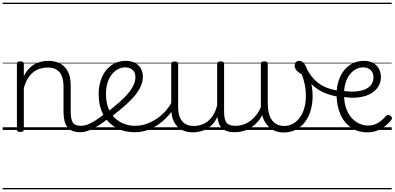

<svg xmlns="http://www.w3.org/2000/svg" viewBox="-20 -976 2964 1442"><path d="M584 17Q547 17 522.5 6.5Q498 -4 484 -24Q470 -44 463.5 -72.5Q457 -101 457 -137V-326Q457 -371 445 -403Q433 -435 406.5 -452Q380 -469 337 -469Q310 -469 282.5 -461Q255 -453 231.5 -435Q208 -417 189.5 -387.5Q171 -358 159 -314V-4Q159 6 152.5 10.5Q146 15 132 15Q119 15 113 10.5Q107 6 107 -4V-496Q107 -506 113 -510.5Q119 -515 132 -515Q146 -515 152.5 -510.5Q159 -506 159 -496V-404Q175 -437 196.5 -459.5Q218 -482 242.5 -495Q267 -508 292.5 -513.5Q318 -519 344 -519Q392 -519 429.5 -500Q467 -481 489 -440.5Q511 -400 511 -334V-137Q511 -82 526.5 -56.5Q542 -31 590 -31Q599 -31 604 -23.5Q609 -16 608.5 -7Q608 2 602 9.5Q596 17 584 17ZM0 436H646V446H0ZM0 -20H646V0H0ZM0 -505H646V-500H0ZM0 -956H646V-946H0Z M581 17Q570 17 564.5 9.5Q559 2 559.5 -7Q560 -16 567 -23.5Q574 -31 587 -31Q612 -31 638.5 -41Q665 -51 696.5 -71Q728 -91 767 -123Q775 -129 782.5 -126Q790 -123 795 -116Q800 -109 800.5 -100Q801 -91 793 -85Q750 -52 712.5 -29Q675 -6 642.5 5.5Q610 17 581 17ZM646 436V446ZM646 -20V0ZM646 -505V-500ZM646 -956V-946Z M781 -130Q839 -175 880.5 -212Q922 -249 947.5 -281Q973 -313 985 -341.5Q997 -370 997 -396Q997 -432 976 -451Q955 -470 919 -470Q893 -470 868 -457.5Q843 -445 822 -420Q801 -395 788.5 -357.5Q776 -320 776 -270Q776 -205 795.5 -159.5Q815 -114 847 -85.5Q879 -57 917.5 -44Q956 -31 993 -31Q1005 -31 1010.5 -23.5Q1016 -16 1016 -7Q1016 2 1010.5 9.5Q1005 17 993 17Q911 17 849.5 -18.5Q788 -54 754.5 -118Q721 -182 721 -268Q721 -323 735.5 -369Q750 -415 777 -448.5Q804 -482 841.5 -500.5Q879 -519 925 -519Q969 -519 997.5 -502Q1026 -485 1039.5 -458Q1053 -431 1053 -400Q1053 -368 1040 -335Q1027 -302 999.5 -266.5Q972 -231 927.5 -191Q883 -151 821 -103ZM646 436H1134V446H646ZM646 -20H1134V0H646ZM646 -505H1134V-500H646ZM646 -956H1134V-946H646Z M992 17Q983 17 978 10Q973 3 973 -6.5Q973 -16 978 -23.5Q983 -31 992 -31Q1040 -31 1083.5 -47Q1127 -63 1162.5 -88Q1198 -113 1225 -144Q1252 -175 1267 -204Q1272 -213 1281 -211.5Q1290 -210 1296 -202.5Q1302 -195 1298 -186Q1283 -154 1254 -119Q1225 -84 1185.5 -53Q1146 -22 1097 -2.5Q1048 17 992 17ZM1134 436V446ZM1134 -20V0ZM1134 -505V-500ZM1134 -956V-946Z M1429 18Q1381 18 1344 -1.5Q1307 -21 1286.5 -61.5Q1266 -102 1266 -166V-496Q1266 -505 1272 -509.5Q1278 -514 1291 -514Q1305 -514 1311.5 -509.5Q1318 -505 1318 -496V-171Q1318 -127 1330.5 -95.5Q1343 -64 1369 -47Q1395 -30 1436 -30Q1465 -30 1492 -39Q1519 -48 1542 -66.5Q1565 -85 1583 -115Q1601 -145 1611 -186V-496Q1611 -506 1617.5 -510.5Q1624 -515 1638 -515Q1651 -515 1657 -510.5Q1663 -506 1663 -496V-137Q1663 -78 1681.5 -54.5Q1700 -31 1747 -31Q1757 -31 1761.5 -23.5Q1766 -16 1765.5 -7Q1765 2 1759 9.5Q1753 17 1741 17Q1711 17 1689 10.5Q1667 4 1651.5 -9Q1636 -22 1627 -41.5Q1618 -61 1614 -87L1613 -100Q1598 -66 1576.5 -43Q1555 -20 1530.5 -7Q1506 6 1480 12Q1454 18 1429 18ZM1134 436H1805V446H1134ZM1134 -20H1805V0H1134ZM1134 -505H1805V-500H1134ZM1134 -956H1805V-946H1134Z M1740 17Q1729 17 1723.5 9.5Q1718 2 1718.5 -7Q1719 -16 1726 -23.5Q1733 -31 1746 -31Q1783 -31 1814 -43Q1845 -55 1869 -75Q1893 -95 1911 -120Q1929 -145 1939 -172Q1943 -183 1952 -182.5Q1961 -182 1967 -174.5Q1973 -167 1970 -157Q1959 -124 1939 -93Q1919 -62 1890.5 -37Q1862 -12 1824 2.5Q1786 17 1740 17ZM1805 436V446ZM1805 -20V0ZM1805 -505V-500ZM1805 -956V-946Z M2108 19Q2073 19 2042 5.5Q2011 -8 1988 -34.5Q1965 -61 1952 -101Q1939 -141 1939 -193V-496Q1939 -506 1945.5 -510.5Q1952 -515 1965 -515Q1979 -515 1985 -510.5Q1991 -506 1991 -496V-204Q1991 -160 1999 -127Q2007 -94 2023 -73Q2039 -52 2062 -41Q2085 -30 2116 -30Q2148 -30 2177 -45Q2206 -60 2228.5 -89Q2251 -118 2264 -159.5Q2277 -201 2277 -253Q2277 -305 2268 -345.5Q2259 -386 2247 -417Q2220 -432 2206.5 -448.5Q2193 -465 2193 -483Q2193 -497 2201 -508Q2209 -519 2227 -519Q2249 -519 2264 -499Q2279 -479 2291 -445Q2298 -427 2307 -395.5Q2316 -364 2322 -327.5Q2328 -291 2328 -255Q2328 -202 2315 -153Q2302 -104 2274.5 -65Q2247 -26 2205.5 -3.5Q2164 19 2108 19ZM1805 436H2409V446H1805ZM1805 -20H2409V0H1805ZM1805 -505H2409V-500H1805ZM1805 -956H2409V-946H1805Z M2523 -249Q2463 -259 2414 -280Q2365 -301 2325 -339Q2285 -377 2251 -438Q2245 -450 2250.5 -459.5Q2256 -469 2266.5 -470.5Q2277 -472 2283 -460Q2314 -403 2351 -369Q2388 -335 2432.5 -318Q2477 -301 2531 -293Q2541 -292 2544.5 -284.5Q2548 -277 2546 -268.5Q2544 -260 2538 -254Q2532 -248 2523 -249ZM2409 436H2434V446H2409ZM2409 -20H2434V0H2409ZM2409 -505H2434V-500H2409ZM2409 -956H2434V-946H2409Z M2739 18Q2669 18 2617 -17.5Q2565 -53 2536.5 -117.5Q2508 -182 2508 -268Q2508 -323 2523 -369Q2538 -415 2565 -448.5Q2592 -482 2629.5 -500.5Q2667 -519 2713 -519Q2756 -519 2784.5 -502Q2813 -485 2827 -457Q2841 -429 2841 -398Q2841 -362 2823 -329.5Q2805 -297 2767.5 -274.5Q2730 -252 2672.5 -244.5Q2615 -237 2536 -252L2538 -296Q2605 -285 2652 -289Q2699 -293 2728.5 -308Q2758 -323 2771.5 -345.5Q2785 -368 2785 -395Q2785 -430 2764 -450Q2743 -470 2707 -470Q2681 -470 2655.5 -457.5Q2630 -445 2609.5 -420Q2589 -395 2576.5 -357.5Q2564 -320 2564 -270Q2564 -205 2580.5 -160Q2597 -115 2624 -87Q2651 -59 2682 -46Q2713 -33 2741 -33Q2777 -33 2802.5 -44.5Q2828 -56 2847 -73Q2866 -90 2880 -106Q2888 -114 2896 -113.5Q2904 -113 2912 -107Q2920 -101 2923 -93Q2926 -85 2920 -77Q2903 -53 2875.5 -31Q2848 -9 2813.5 4.5Q2779 18 2739 18ZM2434 436H2922V446H2434ZM2434 -20H2922V0H2434ZM2434 -505H2922V-500H2434ZM2434 -956H2922V-946H2434Z"/></svg>

Font: Playwrite HU Guides
Style: Regular
Weight: 400
Designer: Veronika Burian, José Scaglione
Foundry: TypeTogether
Version: Version 1.003